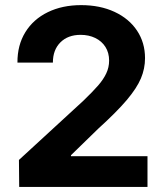

<svg xmlns="http://www.w3.org/2000/svg" viewBox="-20 -737 650 757"><path d="M54.7 -106.4 308.6 -339.8Q346.2 -376 366.9 -399.9Q387.7 -423.8 398.9 -447.5Q410.2 -471.2 410.2 -498Q410.2 -528.8 395.8 -551.8Q381.3 -574.7 355.7 -587.2Q330.1 -599.6 297.9 -599.6Q248 -599.6 218.3 -570.1Q188.5 -540.5 188.5 -490.2H48.8Q48.3 -558.6 79.8 -609.9Q111.3 -661.1 168.5 -689Q225.6 -716.8 299.8 -716.8Q374.5 -716.8 431.6 -690.2Q488.8 -663.6 520.3 -616.2Q551.8 -568.8 551.8 -507.8Q551.8 -466.3 535.6 -428Q519.5 -389.6 479.7 -342.5Q439.9 -295.4 367.2 -229.5L259.8 -125V-121.1H561.5V0H55.7Z"/></svg>

Font: WEMIX Pretendard
Style: Bold
Weight: 700
Designer: Base glyphs from Inter by Rasmus Andersson; Hangeul glyphs from Noto Sans CJK(Source Han Sans) by Jang Soo-young and Kan
Foundry: Kil Hyung-jin
Version: Version 1.000